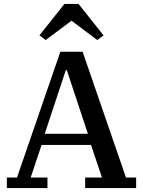

<svg xmlns="http://www.w3.org/2000/svg" viewBox="-20 -963 732 983"><path d="M15 -54H67L289 -698H403L625 -54H677V0H416V-54H502L446 -221H193L137 -54H223V0H15ZM209 -278H430L322 -604H317ZM182 -782 310 -943H382L510 -782L478 -758L346 -857L214 -758Z"/></svg>

Font: IBM Plex Serif Medium
Style: Regular
Weight: 500
Designer: Mike Abbink, Paul van der Laan, Pieter van Rosmalen
Foundry: Bold Monday
Version: Version 2.5